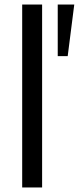

<svg xmlns="http://www.w3.org/2000/svg" viewBox="-20 -828 348 848"><path d="M78 -808H166V0H78ZM235 -808H308L279 -580H235Z"/></svg>

Font: EncodeSans
Style: Regular
Weight: 400
Designer: Pablo Impallari, Andres Torresi
Foundry: Pablo Impallari, Andres Torresi
Version: Version 1.000; ttfautohint (v1.4.1)